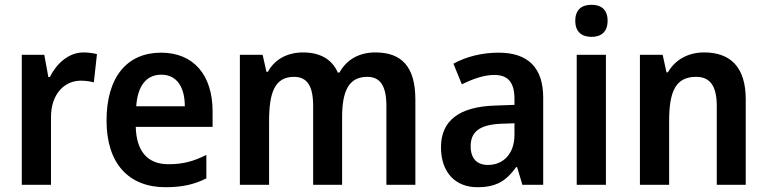

<svg xmlns="http://www.w3.org/2000/svg" viewBox="-20 -772 3203 802"><path d="M329 -553C266 -553 216 -506 188 -450H182L165 -543H71V0H193V-280C192 -381 251 -435 317 -435C339 -435 357 -432 372 -428L385 -546C369 -550 347 -553 329 -553Z M653 -552C512 -552 425 -452 425 -268C425 -89 518 10 671 10C743 10 792 -2 842 -27V-125C789 -98 743 -86 684 -86C596 -86 550 -140 547 -242H868V-307C868 -458 789 -552 653 -552ZM654 -460C720 -460 752 -406 752 -328H549C555 -416 593 -460 654 -460Z M1548 -553C1482 -553 1429 -525 1398 -469H1391C1368 -522 1320 -553 1246 -553C1180 -553 1127 -524 1099 -472H1093L1077 -543H982V0H1104V-266C1104 -384 1127 -451 1208 -451C1263 -451 1288 -413 1288 -330V0H1409V-282C1409 -392 1437 -451 1514 -451C1568 -451 1594 -414 1594 -329V0H1715V-356C1715 -492 1659 -553 1548 -553Z M2063 -552C1990 -552 1925 -534 1874 -506L1909 -420C1955 -442 2001 -459 2045 -459C2099 -459 2129 -431 2129 -359V-334L2047 -331C1898 -326 1822 -268 1822 -157C1822 -53 1881 10 1974 10C2054 10 2095 -17 2136 -74H2140L2162 0H2249V-364C2249 -489 2186 -552 2063 -552ZM2072 -255 2129 -257V-209C2129 -128 2081 -83 2018 -83C1974 -83 1946 -108 1946 -161C1946 -219 1980 -251 2072 -255Z M2451 -752C2411 -752 2383 -733 2383 -685C2383 -638 2411 -618 2451 -618C2490 -618 2518 -638 2518 -685C2518 -733 2490 -752 2451 -752ZM2511 -543H2389V0H2511Z M2921 -553C2856 -553 2801 -524 2770 -470H2764L2748 -543H2653V0H2775V-266C2775 -390 2802 -451 2888 -451C2948 -451 2974 -410 2974 -329V0H3095V-357C3095 -491 3032 -553 2921 -553Z"/></svg>

Font: Noto Sans Lao Looped SemiCondensed SemiBold
Style: Regular
Weight: 600
Width: 4
Designer: Mark Frömberg, Ben Mitchell
Foundry: The Fontpad Ltd
Version: Version 1.002